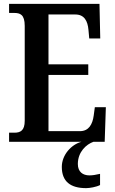

<svg xmlns="http://www.w3.org/2000/svg" viewBox="-20 -734 597 994"><path d="M27 0H402C349 14 300 68 300 130C300 206 345 240 426 240C444 240 479 234 498 224V166C477 171 459 174 443 174C409 174 383 156 383 115C383 52 427 13 464 0H522L528 -179H471L465 -135C459 -91 440 -55 394 -55H231V-346H437V-401H231V-659H370C416 -659 434 -626 438 -579L442 -535H499L495 -714H27V-667H53C84 -667 108 -659 108 -600V-109C108 -58 86 -47 54 -47H27Z"/></svg>

Font: Noto Serif Tamil Condensed SemiBold
Style: Regular
Weight: 600
Width: 3
Designer: Indian Type Foundry, Tom Grace, and the Monotype Design Team
Foundry: Monotype Imaging Inc.
Version: Version 2.004